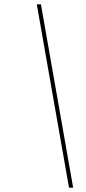

<svg xmlns="http://www.w3.org/2000/svg" viewBox="-20 -790 394 882"><path d="M297 72 149 -770H168L316 72Z"/></svg>

Font: Exo Thin Thin
Style: Italic
Weight: 250
Italic angle: -9°
Version: Version 2.000